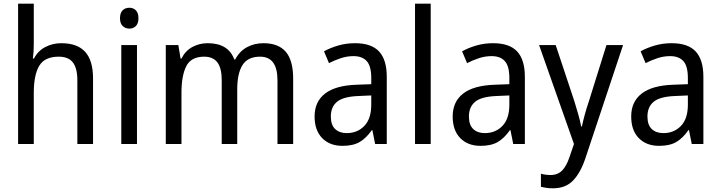

<svg xmlns="http://www.w3.org/2000/svg" viewBox="-20 -780 3905 1040"><path d="M163 -540Q163 -498 158 -463H164Q185 -504 225 -525Q265 -546 312 -546Q399 -546 441.5 -499Q484 -452 484 -355V0H399V-345Q399 -410 375 -441.5Q351 -473 298 -473Q222 -473 192.5 -423.5Q163 -374 163 -278V0H78V-760H163Z M681 -738Q702 -738 716 -724Q730 -710 730 -681Q730 -653 716 -639Q702 -625 681 -625Q659 -625 644.5 -639Q630 -653 630 -681Q630 -710 644 -724Q658 -738 681 -738ZM722 -536V0H637V-536Z M1407 -546Q1488 -546 1528 -499.5Q1568 -453 1568 -353V0H1483V-345Q1483 -473 1389 -473Q1322 -473 1293.5 -427.5Q1265 -382 1265 -296V0H1181V-346Q1181 -411 1157.5 -442Q1134 -473 1086 -473Q1015 -473 989 -421.5Q963 -370 963 -279V0H878V-536H946L958 -463H963Q984 -505 1022 -525.5Q1060 -546 1105 -546Q1217 -546 1249 -458H1254Q1278 -503 1318 -524.5Q1358 -546 1407 -546Z M1903 -546Q1992 -546 2033.5 -501Q2075 -456 2075 -364V0H2012L1997 -75H1994Q1964 -32 1928.5 -11Q1893 10 1835 10Q1766 10 1725 -32Q1684 -74 1684 -149Q1684 -229 1740.5 -273Q1797 -317 1911 -321L1991 -324V-357Q1991 -422 1966.5 -449Q1942 -476 1895 -476Q1860 -476 1826.5 -465Q1793 -454 1762 -438L1735 -502Q1769 -521 1812 -533.5Q1855 -546 1903 -546ZM1923 -260Q1840 -257 1806 -229Q1772 -201 1772 -149Q1772 -103 1795.5 -81Q1819 -59 1858 -59Q1916 -59 1953.5 -98Q1991 -137 1991 -213V-263Z M2313 0H2228V-760H2313Z M2651 -546Q2740 -546 2781.5 -501Q2823 -456 2823 -364V0H2760L2745 -75H2742Q2712 -32 2676.5 -11Q2641 10 2583 10Q2514 10 2473 -32Q2432 -74 2432 -149Q2432 -229 2488.5 -273Q2545 -317 2659 -321L2739 -324V-357Q2739 -422 2714.5 -449Q2690 -476 2643 -476Q2608 -476 2574.5 -465Q2541 -454 2510 -438L2483 -502Q2517 -521 2560 -533.5Q2603 -546 2651 -546ZM2671 -260Q2588 -257 2554 -229Q2520 -201 2520 -149Q2520 -103 2543.5 -81Q2567 -59 2606 -59Q2664 -59 2701.5 -98Q2739 -137 2739 -213V-263Z M2900 -536H2990L3091 -232Q3102 -196 3112 -161.5Q3122 -127 3128 -95H3132Q3137 -120 3147 -157Q3157 -194 3170 -232L3265 -536H3355L3151 77Q3125 155 3084.5 197.5Q3044 240 2975 240Q2955 240 2939 237.5Q2923 235 2910 232V161Q2920 164 2934 166Q2948 168 2962 168Q3001 168 3025 143.5Q3049 119 3065 70L3089 0Z M3618 -546Q3707 -546 3748.5 -501Q3790 -456 3790 -364V0H3727L3712 -75H3709Q3679 -32 3643.5 -11Q3608 10 3550 10Q3481 10 3440 -32Q3399 -74 3399 -149Q3399 -229 3455.5 -273Q3512 -317 3626 -321L3706 -324V-357Q3706 -422 3681.5 -449Q3657 -476 3610 -476Q3575 -476 3541.5 -465Q3508 -454 3477 -438L3450 -502Q3484 -521 3527 -533.5Q3570 -546 3618 -546ZM3638 -260Q3555 -257 3521 -229Q3487 -201 3487 -149Q3487 -103 3510.5 -81Q3534 -59 3573 -59Q3631 -59 3668.5 -98Q3706 -137 3706 -213V-263Z"/></svg>

Font: Noto Sans Gurmukhi UI SemiCondensed
Style: Regular
Weight: 400
Width: 4
Designer: Jelle Bosma - Monotype Design Team
Foundry: Monotype Imaging Inc.
Version: Version 2.004; ttfautohint (v1.8.4.7-5d5b)